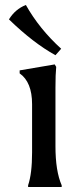

<svg xmlns="http://www.w3.org/2000/svg" viewBox="-20 -752 328 772"><path d="M109 -139V-333Q109 -422 59 -457V-469L200 -493L206 -483Q203 -454 203 -400V-164Q203 -64 228 -7V0H93V-7Q109 -54 109 -139ZM203 -530Q114 -579 16 -674Q41 -715 84 -732Q138 -636 226 -556Z"/></svg>

Font: Asul
Style: Regular
Weight: 400
Designer: Mariela Monsalve
Foundry: Mariela Monsalve
Version: Version 1.002